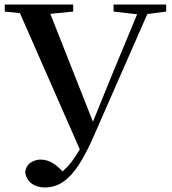

<svg xmlns="http://www.w3.org/2000/svg" viewBox="-20 -755 759 847"><path d="M91 4Q96 -26 116.5 -38.5Q137 -51 159 -51Q189 -51 215 -34Q234 -22 256 1Q283 -22 305 -54Q319 -74 332 -96L68 -697L1 -704V-735H303V-704L202 -694L390 -218L477 -432L585 -692L481 -704V-735H713V-704L630 -693L392 -151Q360 -78 328 -28.5Q296 21 259.5 46.5Q223 72 177 72Q144 72 120 55Q96 38 91 4Z"/></svg>

Font: Early Summer Mincho SemiBold
Style: Regular
Weight: 600
Designer: GuiWonder
Version: Version 1.002